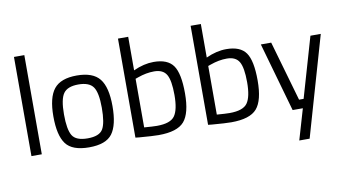

<svg xmlns="http://www.w3.org/2000/svg" viewBox="-87 -932 2460 1369"><g transform="rotate(-10 1142.5 -248.0)"><path d="M78 0V-718H153V0Z M281 -251Q281 -388 330 -449Q379 -510 495.5 -510Q612 -510 660.5 -449Q709 -388 709 -251Q709 -114 663 -52Q617 10 495 10Q373 10 327 -52Q281 -114 281 -251ZM358 -252.5Q358 -143 384.5 -99Q411 -55 495.5 -55Q580 -55 606 -98.5Q632 -142 632 -252Q632 -362 603 -403.5Q574 -445 495.5 -445Q417 -445 387.5 -403.5Q358 -362 358 -252.5Z M1052 -510Q1153 -510 1193.5 -452.5Q1234 -395 1234 -251Q1234 -107 1183.5 -48.5Q1133 10 998 10Q956 10 859 2L831 -1V-718H905V-475Q981 -510 1052 -510ZM997 -57Q1095 -57 1126.5 -101.5Q1158 -146 1158 -252Q1158 -358 1133 -400.5Q1108 -443 1044 -443Q986 -443 925 -421L905 -414V-62Q970 -57 997 -57Z M1578 -510Q1679 -510 1719.5 -452.5Q1760 -395 1760 -251Q1760 -107 1709.5 -48.5Q1659 10 1524 10Q1482 10 1385 2L1357 -1V-718H1431V-475Q1507 -510 1578 -510ZM1523 -57Q1621 -57 1652.5 -101.5Q1684 -146 1684 -252Q1684 -358 1659 -400.5Q1634 -443 1570 -443Q1512 -443 1451 -421L1431 -414V-62Q1496 -57 1523 -57Z M1827 -500H1902L2027 -65H2060L2186 -500H2261L2053 222H1978L2043 0H1969Z"/></g></svg>

Font: Titillium Web
Style: Regular
Weight: 400
Version: Version 1.001;PS 57.000;hotconv 1.0.70;makeotf.lib2.5.55311